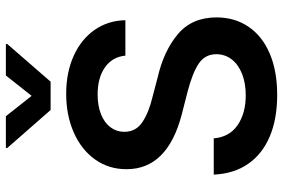

<svg xmlns="http://www.w3.org/2000/svg" viewBox="-177 -788 976 662"><g transform="rotate(-90 311.0 -457.0)"><path d="M316.4 -608.4Q277.3 -608.4 248 -596.7Q218.8 -585 203.1 -564Q187.5 -543 187.5 -516.6Q187.5 -476.1 221.2 -453.9Q254.9 -431.6 308.6 -418.9L375 -401.4Q466.3 -380.4 524.2 -331.8Q582 -283.2 582 -198.2Q582 -136.2 550.3 -88.9Q518.6 -41.5 458.3 -15.4Q397.9 10.7 314.5 10.7Q231.9 10.7 171.4 -14.9Q110.8 -40.5 76.9 -89.6Q43 -138.7 40 -208H165Q169.4 -154.3 210.2 -126Q251 -97.7 313.5 -97.7Q355 -97.7 387.2 -110.4Q419.4 -123 437.3 -146.2Q455.1 -169.4 455.1 -199.2Q455.1 -237.8 423.1 -259.5Q391.1 -281.2 327.1 -297.9L247.1 -318.4Q58.6 -367.7 58.6 -508.8Q58.6 -570.3 92.3 -617.4Q126 -664.6 185.3 -690.7Q244.6 -716.8 318.4 -716.8Q392.6 -716.8 450 -690.7Q507.3 -664.6 539.3 -618.2Q571.3 -571.8 572.3 -512.7H450.2Q445.8 -557.6 409.9 -583Q374 -608.4 316.4 -608.4ZM311.5 -835.9 381.8 -924.8H490.2V-919.9L360.4 -770.5H262.7L131.8 -919.9V-924.8H241.2Z"/></g></svg>

Font: WEMIX Pretendard SemiBold
Style: Regular
Weight: 600
Designer: Base glyphs from Inter by Rasmus Andersson; Hangeul glyphs from Noto Sans CJK(Source Han Sans) by Jang Soo-young and Kan
Foundry: Kil Hyung-jin
Version: Version 1.000